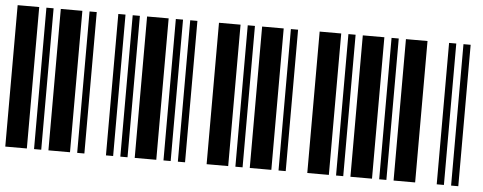

<svg xmlns="http://www.w3.org/2000/svg" viewBox="-44 -694 2007 798"><g transform="rotate(5 960.0 -295.0)"><path d="M0 0V-590H90V0ZM120 0V-590H150V0ZM180 0V-590H270V0ZM300 0V-590H330V0ZM420 0V-590H450V0Z M480 0V-590H510V0ZM540 0V-590H630V0ZM660 0V-590H690V0ZM720 0V-590H750V0ZM840 0V-590H930V0Z M960 0V-590H990V0ZM1020 0V-590H1110V0ZM1140 0V-590H1170V0ZM1260 0V-590H1350V0ZM1380 0V-590H1410V0Z M1440 0V-590H1530V0ZM1560 0V-590H1590V0ZM1620 0V-590H1710V0ZM1800 0V-590H1830V0ZM1860 0V-590H1890V0Z"/></g></svg>

Font: Libre Barcode 39
Style: Regular
Weight: 400
Version: Version 1.005; ttfautohint (v1.8.3)